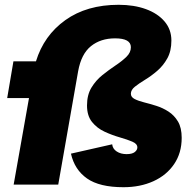

<svg xmlns="http://www.w3.org/2000/svg" viewBox="-20 -770 782 801"><path d="M10 -361 36 -514H130Q163 -622 252.5 -686Q342 -750 475 -750Q539 -750 588.5 -732Q638 -714 666.5 -680.5Q695 -647 695 -601Q695 -557 678 -526.5Q661 -496 636 -474.5Q611 -453 585.5 -437.5Q560 -422 543 -408.5Q526 -395 526 -379Q526 -365 541.5 -357Q557 -349 581 -343Q605 -337 632 -328.5Q659 -320 683 -304.5Q707 -289 722.5 -263Q738 -237 738 -195Q738 -132 706.5 -85.5Q675 -39 620 -14Q565 11 495 11Q395 11 343 -25.5Q291 -62 276 -129L448 -168Q450 -149 467 -138Q484 -127 508 -127Q531 -127 542 -135.5Q553 -144 553 -155Q553 -170 532 -179Q511 -188 479.5 -197Q448 -206 416.5 -220.5Q385 -235 364 -261Q343 -287 343 -330Q343 -374 361.5 -404.5Q380 -435 407.5 -457Q435 -479 462 -497Q489 -515 507.5 -533Q526 -551 526 -573Q526 -610 460 -610Q400 -610 359.5 -577.5Q319 -545 306 -473L223 0H37L101 -361Z"/></svg>

Font: Livvic Black
Style: Italic
Weight: 900
Italic angle: -10°
Designer: Jacques Le Bailly, Baron von Fonthausen
Version: Version 1.001; ttfautohint (v1.8.2)